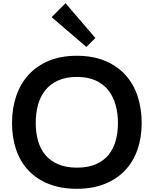

<svg xmlns="http://www.w3.org/2000/svg" viewBox="-20 -1168 959 1198"><path d="M575 -931 519 -875 302 -1061 389 -1148ZM864 -400Q864 -309 837.5 -233.5Q811 -158 759.5 -104Q708 -50 632.5 -20Q557 10 459 10Q360 10 284.5 -20Q209 -50 158 -104Q107 -158 81 -233.5Q55 -309 55 -400Q55 -491 81 -568Q107 -645 158 -701Q209 -757 284.5 -788.5Q360 -820 459 -820Q559 -820 635 -788.5Q711 -757 762 -701Q813 -645 838.5 -568Q864 -491 864 -400ZM716 -400Q716 -460 701.5 -512.5Q687 -565 656.5 -604Q626 -643 577.5 -665.5Q529 -688 460 -688Q392 -688 343 -666Q294 -644 263 -605.5Q232 -567 217.5 -514.5Q203 -462 203 -400Q203 -340 217.5 -289Q232 -238 263 -201Q294 -164 343 -143Q392 -122 460 -122Q529 -122 577.5 -143Q626 -164 656.5 -201Q687 -238 701.5 -289Q716 -340 716 -400Z"/></svg>

Font: TypoPRO Sinkin Sans
Style: 600 SemiBold
Weight: 600
Designer: Keith Bates
Foundry: K-Type
Version: Sinkin Sans (version 1.0)  by Keith Bates   •   © 2014   www